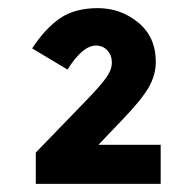

<svg xmlns="http://www.w3.org/2000/svg" viewBox="-20 -735 479 472"><path d="M216 -623Q183 -623 146 -564L59 -616Q91 -665 127.5 -690Q164 -715 220.5 -715Q277 -715 320 -679.5Q363 -644 363 -583Q363 -551 346 -521Q329 -491 284 -444L222 -379H375V-283H68V-360L190 -486Q225 -522 240 -542.5Q255 -563 255 -581Q255 -599 244 -611Q233 -623 216 -623Z"/></svg>

Font: Montserrat Alternates
Style: Bold
Weight: 700
Version: Version 2.001